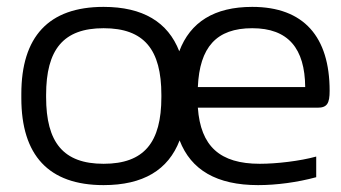

<svg xmlns="http://www.w3.org/2000/svg" viewBox="-20 -529 990 558"><path d="M42 -256V-244C42 -78 121 9 281 9C396 9 469 -35 502 -121C535 -35 610 9 730 9C783 9 844 1 899 -14V-74C852 -61 784 -53 735 -53C619 -53 563 -104 555 -216H903C931 -216 938 -229 938 -265C938 -422 863 -509 713 -509C603 -509 533 -465 501 -380C468 -465 395 -509 281 -509C121 -509 42 -422 42 -256ZM114 -247V-253C114 -385 164 -447 281 -447C399 -447 449 -385 449 -253V-247C449 -115 399 -53 281 -53C164 -53 114 -115 114 -247ZM555 -276C560 -392 609 -447 713 -447C818 -447 866 -388 867 -276Z"/></svg>

Font: LT Wave Alt Light
Style: Regular
Weight: 300
Designer: Daniel Lyons
Version: Version 2.5 (Glyphs App)